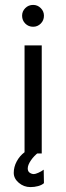

<svg xmlns="http://www.w3.org/2000/svg" viewBox="-20 -625 269 782"><path d="M80 -440H150V0H80ZM70 -561Q70 -579 83 -592Q96 -605 115 -605Q133 -605 146 -592Q159 -579 159 -561Q159 -542 146 -529Q133 -516 115 -516Q96 -516 83 -529Q70 -542 70 -561ZM36 79Q36 55 48 32.5Q60 10 80 -5H138Q119 9 106 28Q93 47 93 61Q93 73 101 78.5Q109 84 118 84Q124 84 136.5 78.5Q149 73 158 66L159 121Q150 129 135 133Q120 137 104 137Q77 137 56.5 119.5Q36 102 36 79Z"/></svg>

Font: Teachers[wght]
Style: Regular
Weight: 400
Designer: Alfredo Marco Pradil & Chank Diesel
Version: Version 1.000;Glyphs 3.1.2 (3151)